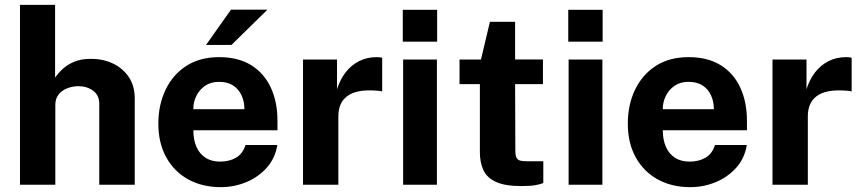

<svg xmlns="http://www.w3.org/2000/svg" viewBox="-20 -763 3560 793"><path d="M62.5 0V-743H207.5V-442.5Q220 -460.5 239 -478.2Q258 -496 286.5 -508Q315 -520 356 -520Q405.5 -520 446.2 -500.8Q487 -481.5 511.8 -445Q536.5 -408.5 536.5 -356V0H390V-334.5Q390 -369.5 364.8 -388.2Q339.5 -407 303.5 -407Q280 -407 258 -398.5Q236 -390 222.2 -372.8Q208.5 -355.5 208.5 -330V0Z M892.5 10Q815.5 10 757.2 -22.2Q699 -54.5 666.5 -113.5Q634 -172.5 634 -252.5Q634 -330 663.8 -392.2Q693.5 -454.5 749.5 -490.8Q805.5 -527 885 -527Q964 -527 1017.5 -493.8Q1071 -460.5 1098.5 -401.2Q1126 -342 1126 -264.5V-225H778.5Q778.5 -185.5 791.5 -156.2Q804.5 -127 829.2 -111.2Q854 -95.5 889 -95.5Q926.5 -95.5 954.5 -111.5Q982.5 -127.5 994 -164H1125.5Q1116.5 -109 1081.5 -70Q1046.5 -31 996.5 -10.5Q946.5 10 892.5 10ZM778.5 -312H989.5Q989.5 -343 977.8 -369Q966 -395 942.8 -410Q919.5 -425 884.5 -425Q851 -425 827.2 -408.8Q803.5 -392.5 790.8 -366.5Q778 -340.5 778.5 -312ZM831 -577.5 934 -723H1084.5L936 -577.5Z M1231.5 0V-517H1372V-394.5Q1384.5 -434 1407.2 -463.8Q1430 -493.5 1462.5 -510.2Q1495 -527 1536 -527Q1543 -527 1549.2 -526.2Q1555.5 -525.5 1558.5 -524V-385Q1554 -387 1547.8 -387.5Q1541.5 -388 1536.5 -388.5Q1493.5 -392 1463 -386Q1432.5 -380 1413.5 -365.5Q1394.5 -351 1386 -330Q1377.5 -309 1377.5 -283V0Z M1645 0V-517H1784.5V0ZM1643.5 -591V-722.5H1785.5V-591Z M2133.5 5.5Q2065 5.5 2027.8 -12Q1990.5 -29.5 1976.2 -61Q1962 -92.5 1962 -134V-415.5H1878V-517H1966.5L2003.5 -673H2107.5V-517.5H2222.5V-415.5H2107.5L2108.5 -140Q2108.5 -121 2113.2 -111.8Q2118 -102.5 2128.2 -99.8Q2138.5 -97 2154.5 -97H2224V-7Q2213.5 -2.5 2192.5 1.5Q2171.5 5.5 2133.5 5.5Z M2328.5 0V-517H2468V0ZM2327 -591V-722.5H2469V-591Z M2831.5 10Q2754.5 10 2696.2 -22.2Q2638 -54.5 2605.5 -113.5Q2573 -172.5 2573 -252.5Q2573 -330 2602.8 -392.2Q2632.5 -454.5 2688.5 -490.8Q2744.5 -527 2824 -527Q2903 -527 2956.5 -493.8Q3010 -460.5 3037.5 -401.2Q3065 -342 3065 -264.5V-225H2717.5Q2717.5 -185.5 2730.5 -156.2Q2743.5 -127 2768.2 -111.2Q2793 -95.5 2828 -95.5Q2865.5 -95.5 2893.5 -111.5Q2921.5 -127.5 2933 -164H3064.5Q3055.5 -109 3020.5 -70Q2985.5 -31 2935.5 -10.5Q2885.5 10 2831.5 10ZM2717.5 -312H2928.5Q2928.5 -343 2916.8 -369Q2905 -395 2881.8 -410Q2858.5 -425 2823.5 -425Q2790 -425 2766.2 -408.8Q2742.5 -392.5 2729.8 -366.5Q2717 -340.5 2717.5 -312Z M3170.5 0V-517H3311V-394.5Q3323.5 -434 3346.2 -463.8Q3369 -493.5 3401.5 -510.2Q3434 -527 3475 -527Q3482 -527 3488.2 -526.2Q3494.5 -525.5 3497.5 -524V-385Q3493 -387 3486.8 -387.5Q3480.5 -388 3475.5 -388.5Q3432.5 -392 3402 -386Q3371.5 -380 3352.5 -365.5Q3333.5 -351 3325 -330Q3316.5 -309 3316.5 -283V0Z"/></svg>

Font: Public Sans Thin
Style: Bold
Weight: 700
Version: Version 2.001